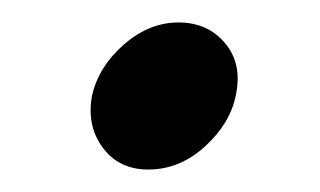

<svg xmlns="http://www.w3.org/2000/svg" viewBox="-20 -339 285 171"><path d="M62 -254Q68 -280 90.5 -299.5Q113 -319 139 -319Q165 -319 180.5 -300.5Q196 -282 190 -254Q185 -229 162.5 -208.5Q140 -188 112 -188Q86 -188 71.5 -207.5Q57 -227 62 -254Z"/></svg>

Font: Sedan
Style: Italic
Weight: 400
Italic angle: -13.8°
Designer: Sebastian Salazar
Foundry: Sebastian Salazar
Version: Version 1.100; ttfautohint (v1.8.4.7-5d5b)